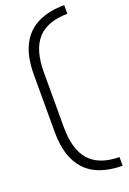

<svg xmlns="http://www.w3.org/2000/svg" viewBox="-180 -800 732 1090"><g transform="rotate(-20 185.5 -255.0)"><path d="M361 178V230Q270 230 203.5 198.5Q137 167 100.5 97.5Q64 28 64 -84V-426Q64 -539 100.5 -608Q137 -677 203.5 -708.5Q270 -740 361 -740V-688Q237 -686 179.5 -620.5Q122 -555 122 -421V-89Q122 44 179.5 110Q237 176 361 178Z"/></g></svg>

Font: Space Grotesk Variable Light
Style: Regular
Weight: 300
Designer: Florian Karsten
Foundry: Florian Karsten
Version: Version 2.000